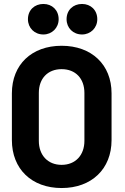

<svg xmlns="http://www.w3.org/2000/svg" viewBox="-20 -939 631 969"><path d="M291 10C442 10 543 -86 543 -232V-468C543 -613 442 -708 291 -708C140 -708 40 -613 40 -468V-232C40 -86 140 10 291 10ZM121 -842C121 -798 154 -765 199 -765C242 -765 276 -798 276 -842C276 -888 243 -919 199 -919C154 -919 121 -888 121 -842ZM176 -228V-470C176 -543 221 -590 291 -590C361 -590 406 -543 406 -470V-228C406 -156 361 -107 291 -107C221 -107 176 -156 176 -228ZM316 -842C316 -798 349 -765 394 -765C437 -765 471 -798 471 -842C471 -888 438 -919 394 -919C349 -919 316 -888 316 -842Z"/></svg>

Font: Vanilla Cream ExtraBold
Style: Regular
Weight: 800
Designer: Jeremy Tribby, Jinavaṁso
Foundry: Tribby Type
Version: Version 1.422;Glyphs 3.1.2 (3151)